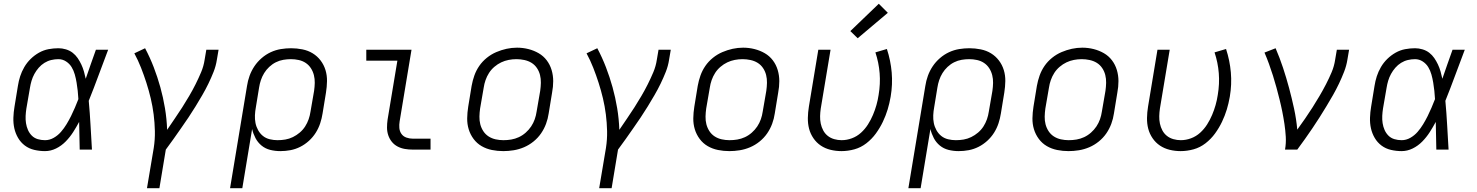

<svg xmlns="http://www.w3.org/2000/svg" viewBox="-20 -794 7840 1019"><path d="M219 8Q190 8 162 1.5Q134 -5 112 -21.5Q90 -38 76 -62Q62 -86 56 -113Q50 -140 51 -169.5Q52 -199 57 -228L75 -338Q79 -364 87 -389Q95 -414 109 -438Q123 -462 143 -481.5Q163 -501 187 -514.5Q211 -528 237.5 -533Q264 -538 290 -538Q310 -538 330 -532Q350 -526 365.5 -514Q381 -502 392 -486Q403 -470 411.5 -452Q420 -434 425.5 -414.5Q431 -395 435 -376Q448 -414 461.5 -452.5Q475 -491 489 -530H554Q528 -462 503 -394Q478 -326 451 -259Q457 -194 460.5 -129.5Q464 -65 468 0H403Q402 -37 401.5 -73.5Q401 -110 400 -147Q385 -119 368 -92.5Q351 -66 328.5 -43Q306 -20 277.5 -6Q249 8 219 8ZM219 -50Q243 -50 265 -62.5Q287 -75 303.5 -94Q320 -113 333 -134.5Q346 -156 357 -178Q368 -200 377.5 -222.5Q387 -245 396 -268Q395 -290 392.5 -312Q390 -334 386.5 -355.5Q383 -377 377 -398.5Q371 -420 360 -438Q349 -456 330.5 -468Q312 -480 290 -480Q271 -480 252 -475.5Q233 -471 216 -460.5Q199 -450 185.5 -434.5Q172 -419 162.5 -401.5Q153 -384 147.5 -365.5Q142 -347 139 -328L120 -218Q117 -199 116 -179Q115 -159 118 -140Q121 -121 128.5 -104Q136 -87 149 -74Q162 -61 180.5 -55.5Q199 -50 219 -50Z M760 205 796 -9Q803 -54 802 -98.5Q801 -143 795.5 -186.5Q790 -230 780 -272Q770 -314 757 -354.5Q744 -395 728.5 -434.5Q713 -474 693 -511L750 -538Q776 -489 796 -437Q816 -385 831 -331Q846 -277 855.5 -220Q865 -163 867 -105Q887 -135 907.5 -164.5Q928 -194 947 -224Q966 -254 984 -284.5Q1002 -315 1018 -347Q1034 -379 1047.5 -411Q1061 -443 1066 -477L1075 -530H1140L1131 -477Q1126 -444 1113.5 -412.5Q1101 -381 1086 -350Q1071 -319 1053.5 -289Q1036 -259 1018 -229.5Q1000 -200 980.5 -171Q961 -142 941 -113.5Q921 -85 901 -56.5Q881 -28 860 0L826 205Z M1201 205 1291 -338Q1295 -365 1304.5 -391.5Q1314 -418 1330 -442Q1346 -466 1368.5 -485.5Q1391 -505 1417 -517Q1443 -529 1470.5 -533.5Q1498 -538 1525 -538Q1555 -538 1585 -532Q1615 -526 1639.5 -511Q1664 -496 1681.5 -473Q1699 -450 1707.5 -422Q1716 -394 1715.5 -363.5Q1715 -333 1710 -302L1692 -192Q1688 -166 1679.5 -140Q1671 -114 1656 -90Q1641 -66 1619.5 -46.5Q1598 -27 1573 -14.5Q1548 -2 1521.5 3Q1495 8 1468 8Q1440 8 1414 1.5Q1388 -5 1368 -21.5Q1348 -38 1336 -61Q1324 -84 1318 -109L1266 205ZM1453 -50Q1474 -50 1494.5 -53.5Q1515 -57 1534.5 -66.5Q1554 -76 1571 -90.5Q1588 -105 1599.5 -123Q1611 -141 1618 -161Q1625 -181 1628 -202L1647 -312Q1650 -333 1650.5 -354Q1651 -375 1646 -395Q1641 -415 1630 -432Q1619 -449 1602.5 -460Q1586 -471 1565.5 -475.5Q1545 -480 1524 -480Q1504 -480 1483.5 -476.5Q1463 -473 1444 -463.5Q1425 -454 1409 -439Q1393 -424 1382 -406Q1371 -388 1364.5 -368.5Q1358 -349 1355 -329L1338 -225Q1334 -204 1333 -182.5Q1332 -161 1336 -141Q1340 -121 1350 -103Q1360 -85 1375.5 -72.5Q1391 -60 1411.5 -55Q1432 -50 1453 -50Z M2171 0Q2149 0 2128.5 -3.5Q2108 -7 2090 -16.5Q2072 -26 2059.5 -41.5Q2047 -57 2040.5 -76.5Q2034 -96 2034 -117Q2034 -138 2037 -159L2089 -472H1924V-530H2164L2101 -150Q2098 -132 2099.5 -114.5Q2101 -97 2110.5 -83.5Q2120 -70 2136.5 -64Q2153 -58 2171 -58H2265V0Z M2651 8Q2620 8 2590.5 2Q2561 -4 2536 -18.5Q2511 -33 2493.5 -56.5Q2476 -80 2467.5 -108Q2459 -136 2459.5 -166.5Q2460 -197 2465 -228L2483 -338Q2488 -366 2497.5 -393Q2507 -420 2523.5 -444Q2540 -468 2563.5 -487Q2587 -506 2614 -517.5Q2641 -529 2668.5 -535Q2696 -541 2724 -541Q2755 -541 2784.5 -533.5Q2814 -526 2839 -511.5Q2864 -497 2881.5 -474Q2899 -451 2907.5 -422.5Q2916 -394 2916 -363.5Q2916 -333 2910 -302L2892 -192Q2888 -164 2878 -137Q2868 -110 2851.5 -86Q2835 -62 2811.5 -43Q2788 -24 2761 -12.5Q2734 -1 2706 3.5Q2678 8 2651 8ZM2652 -50Q2673 -50 2693.5 -53.5Q2714 -57 2733.5 -66Q2753 -75 2770 -90Q2787 -105 2799 -123Q2811 -141 2818 -161Q2825 -181 2828 -202L2847 -312Q2850 -333 2850.5 -354.5Q2851 -376 2846 -396Q2841 -416 2829.5 -433Q2818 -450 2801 -460.5Q2784 -471 2763 -475.5Q2742 -480 2721 -480Q2700 -480 2679.5 -476Q2659 -472 2640 -463Q2621 -454 2604 -439.5Q2587 -425 2575.5 -407Q2564 -389 2557 -369Q2550 -349 2547 -328L2528 -218Q2525 -197 2524.5 -175.5Q2524 -154 2529 -134.5Q2534 -115 2545 -98Q2556 -81 2573 -70Q2590 -59 2610.5 -54.5Q2631 -50 2652 -50Z M3160 205 3196 -9Q3203 -54 3202 -98.5Q3201 -143 3195.5 -186.5Q3190 -230 3180 -272Q3170 -314 3157 -354.5Q3144 -395 3128.5 -434.5Q3113 -474 3093 -511L3150 -538Q3176 -489 3196 -437Q3216 -385 3231 -331Q3246 -277 3255.5 -220Q3265 -163 3267 -105Q3287 -135 3307.5 -164.5Q3328 -194 3347 -224Q3366 -254 3384 -284.5Q3402 -315 3418 -347Q3434 -379 3447.5 -411Q3461 -443 3466 -477L3475 -530H3540L3531 -477Q3526 -444 3513.5 -412.5Q3501 -381 3486 -350Q3471 -319 3453.5 -289Q3436 -259 3418 -229.5Q3400 -200 3380.5 -171Q3361 -142 3341 -113.5Q3321 -85 3301 -56.5Q3281 -28 3260 0L3226 205Z M3851 8Q3820 8 3790.5 2Q3761 -4 3736 -18.5Q3711 -33 3693.5 -56.5Q3676 -80 3667.5 -108Q3659 -136 3659.5 -166.5Q3660 -197 3665 -228L3683 -338Q3688 -366 3697.5 -393Q3707 -420 3723.5 -444Q3740 -468 3763.5 -487Q3787 -506 3814 -517.5Q3841 -529 3868.5 -535Q3896 -541 3924 -541Q3955 -541 3984.5 -533.5Q4014 -526 4039 -511.5Q4064 -497 4081.5 -474Q4099 -451 4107.5 -422.5Q4116 -394 4116 -363.5Q4116 -333 4110 -302L4092 -192Q4088 -164 4078 -137Q4068 -110 4051.5 -86Q4035 -62 4011.5 -43Q3988 -24 3961 -12.5Q3934 -1 3906 3.5Q3878 8 3851 8ZM3852 -50Q3873 -50 3893.5 -53.5Q3914 -57 3933.5 -66Q3953 -75 3970 -90Q3987 -105 3999 -123Q4011 -141 4018 -161Q4025 -181 4028 -202L4047 -312Q4050 -333 4050.5 -354.5Q4051 -376 4046 -396Q4041 -416 4029.5 -433Q4018 -450 4001 -460.5Q3984 -471 3963 -475.5Q3942 -480 3921 -480Q3900 -480 3879.5 -476Q3859 -472 3840 -463Q3821 -454 3804 -439.5Q3787 -425 3775.5 -407Q3764 -389 3757 -369Q3750 -349 3747 -328L3728 -218Q3725 -197 3724.5 -175.5Q3724 -154 3729 -134.5Q3734 -115 3745 -98Q3756 -81 3773 -70Q3790 -59 3810.5 -54.5Q3831 -50 3852 -50Z M4446 8Q4416 8 4387.5 1Q4359 -6 4336 -21.5Q4313 -37 4297 -60.5Q4281 -84 4274 -111Q4267 -138 4267.5 -168Q4268 -198 4273 -228L4323 -530H4388L4336 -218Q4333 -198 4332.5 -177.5Q4332 -157 4336 -138Q4340 -119 4349 -102Q4358 -85 4373 -73Q4388 -61 4407.5 -55.5Q4427 -50 4447 -50Q4474 -50 4501 -60Q4528 -70 4549.5 -89.5Q4571 -109 4586.5 -133.5Q4602 -158 4613 -184Q4624 -210 4631.5 -236.5Q4639 -263 4643 -290Q4653 -349 4648.5 -405.5Q4644 -462 4626 -516L4687 -534Q4707 -473 4712.5 -409.5Q4718 -346 4707 -281Q4701 -246 4691 -213Q4681 -180 4665.5 -147.5Q4650 -115 4628.5 -85.5Q4607 -56 4578 -33.5Q4549 -11 4514.5 -1.5Q4480 8 4446 8ZM4532 -591 4493 -629 4644 -774 4692 -726Z M4801 205 4891 -338Q4895 -365 4904.5 -391.5Q4914 -418 4930 -442Q4946 -466 4968.5 -485.5Q4991 -505 5017 -517Q5043 -529 5070.5 -533.5Q5098 -538 5125 -538Q5155 -538 5185 -532Q5215 -526 5239.5 -511Q5264 -496 5281.5 -473Q5299 -450 5307.5 -422Q5316 -394 5315.5 -363.5Q5315 -333 5310 -302L5292 -192Q5288 -166 5279.5 -140Q5271 -114 5256 -90Q5241 -66 5219.5 -46.5Q5198 -27 5173 -14.5Q5148 -2 5121.5 3Q5095 8 5068 8Q5040 8 5014 1.5Q4988 -5 4968 -21.5Q4948 -38 4936 -61Q4924 -84 4918 -109L4866 205ZM5053 -50Q5074 -50 5094.5 -53.5Q5115 -57 5134.5 -66.5Q5154 -76 5171 -90.5Q5188 -105 5199.5 -123Q5211 -141 5218 -161Q5225 -181 5228 -202L5247 -312Q5250 -333 5250.5 -354Q5251 -375 5246 -395Q5241 -415 5230 -432Q5219 -449 5202.5 -460Q5186 -471 5165.5 -475.5Q5145 -480 5124 -480Q5104 -480 5083.5 -476.5Q5063 -473 5044 -463.5Q5025 -454 5009 -439Q4993 -424 4982 -406Q4971 -388 4964.5 -368.5Q4958 -349 4955 -329L4938 -225Q4934 -204 4933 -182.5Q4932 -161 4936 -141Q4940 -121 4950 -103Q4960 -85 4975.5 -72.5Q4991 -60 5011.5 -55Q5032 -50 5053 -50Z M5651 8Q5620 8 5590.5 2Q5561 -4 5536 -18.5Q5511 -33 5493.5 -56.5Q5476 -80 5467.5 -108Q5459 -136 5459.5 -166.5Q5460 -197 5465 -228L5483 -338Q5488 -366 5497.5 -393Q5507 -420 5523.5 -444Q5540 -468 5563.5 -487Q5587 -506 5614 -517.5Q5641 -529 5668.5 -535Q5696 -541 5724 -541Q5755 -541 5784.5 -533.5Q5814 -526 5839 -511.5Q5864 -497 5881.5 -474Q5899 -451 5907.5 -422.5Q5916 -394 5916 -363.5Q5916 -333 5910 -302L5892 -192Q5888 -164 5878 -137Q5868 -110 5851.5 -86Q5835 -62 5811.5 -43Q5788 -24 5761 -12.5Q5734 -1 5706 3.5Q5678 8 5651 8ZM5652 -50Q5673 -50 5693.5 -53.5Q5714 -57 5733.5 -66Q5753 -75 5770 -90Q5787 -105 5799 -123Q5811 -141 5818 -161Q5825 -181 5828 -202L5847 -312Q5850 -333 5850.5 -354.5Q5851 -376 5846 -396Q5841 -416 5829.5 -433Q5818 -450 5801 -460.5Q5784 -471 5763 -475.5Q5742 -480 5721 -480Q5700 -480 5679.5 -476Q5659 -472 5640 -463Q5621 -454 5604 -439.5Q5587 -425 5575.5 -407Q5564 -389 5557 -369Q5550 -349 5547 -328L5528 -218Q5525 -197 5524.5 -175.5Q5524 -154 5529 -134.5Q5534 -115 5545 -98Q5556 -81 5573 -70Q5590 -59 5610.5 -54.5Q5631 -50 5652 -50Z M6246 8Q6216 8 6187.5 1Q6159 -6 6136 -21.5Q6113 -37 6097 -60.5Q6081 -84 6074 -111Q6067 -138 6067.5 -168Q6068 -198 6073 -228L6123 -530H6188L6136 -218Q6133 -198 6132.5 -177.5Q6132 -157 6136 -138Q6140 -119 6149 -102Q6158 -85 6173 -73Q6188 -61 6207.5 -55.5Q6227 -50 6247 -50Q6274 -50 6301 -60Q6328 -70 6349.5 -89.5Q6371 -109 6386.5 -133.5Q6402 -158 6413 -184Q6424 -210 6431.5 -236.5Q6439 -263 6443 -290Q6453 -349 6448.5 -405.5Q6444 -462 6426 -516L6487 -534Q6507 -473 6512.5 -409.5Q6518 -346 6507 -281Q6501 -246 6491 -213Q6481 -180 6465.5 -147.5Q6450 -115 6428.5 -85.5Q6407 -56 6378 -33.5Q6349 -11 6314.5 -1.5Q6280 8 6246 8Z M6800 0Q6806 -34 6804 -68Q6802 -102 6797 -135.5Q6792 -169 6785.5 -201.5Q6779 -234 6771 -266Q6763 -298 6754.5 -329.5Q6746 -361 6736 -392.5Q6726 -424 6715 -454.5Q6704 -485 6691 -515L6750 -538Q6772 -487 6789.5 -434Q6807 -381 6821.5 -327Q6836 -273 6848 -217.5Q6860 -162 6865 -106Q6886 -135 6906.5 -164.5Q6927 -194 6946 -224Q6965 -254 6983 -284.5Q7001 -315 7017.5 -347Q7034 -379 7047.5 -411Q7061 -443 7066 -477L7075 -530H7140L7131 -477Q7126 -445 7113.5 -413Q7101 -381 7086.5 -350.5Q7072 -320 7055 -290Q7038 -260 7020 -230.5Q7002 -201 6983.5 -171.5Q6965 -142 6945.5 -113.5Q6926 -85 6906 -56.5Q6886 -28 6865 0Z M7419 8Q7390 8 7362 1.5Q7334 -5 7312 -21.5Q7290 -38 7276 -62Q7262 -86 7256 -113Q7250 -140 7251 -169.5Q7252 -199 7257 -228L7275 -338Q7279 -364 7287 -389Q7295 -414 7309 -438Q7323 -462 7343 -481.5Q7363 -501 7387 -514.5Q7411 -528 7437.5 -533Q7464 -538 7490 -538Q7510 -538 7530 -532Q7550 -526 7565.5 -514Q7581 -502 7592 -486Q7603 -470 7611.5 -452Q7620 -434 7625.5 -414.5Q7631 -395 7635 -376Q7648 -414 7661.5 -452.5Q7675 -491 7689 -530H7754Q7728 -462 7703 -394Q7678 -326 7651 -259Q7657 -194 7660.5 -129.5Q7664 -65 7668 0H7603Q7602 -37 7601.5 -73.5Q7601 -110 7600 -147Q7585 -119 7568 -92.5Q7551 -66 7528.5 -43Q7506 -20 7477.5 -6Q7449 8 7419 8ZM7419 -50Q7443 -50 7465 -62.5Q7487 -75 7503.5 -94Q7520 -113 7533 -134.5Q7546 -156 7557 -178Q7568 -200 7577.5 -222.5Q7587 -245 7596 -268Q7595 -290 7592.5 -312Q7590 -334 7586.5 -355.5Q7583 -377 7577 -398.5Q7571 -420 7560 -438Q7549 -456 7530.5 -468Q7512 -480 7490 -480Q7471 -480 7452 -475.5Q7433 -471 7416 -460.5Q7399 -450 7385.5 -434.5Q7372 -419 7362.5 -401.5Q7353 -384 7347.5 -365.5Q7342 -347 7339 -328L7320 -218Q7317 -199 7316 -179Q7315 -159 7318 -140Q7321 -121 7328.5 -104Q7336 -87 7349 -74Q7362 -61 7380.5 -55.5Q7399 -50 7419 -50Z"/></svg>

Font: Iosevka Curly Light Extended
Style: Italic
Weight: 300
Width: 7
Italic angle: -9°
Monospace: yes
Designer: Belleve Invis
Foundry: Belleve Invis
Version: Version 11.1.0; ttfautohint (v1.8.3)